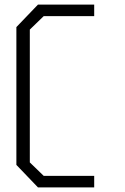

<svg xmlns="http://www.w3.org/2000/svg" viewBox="-20 -810 540 830"><path d="M168.9 -740.2 108.9 -682.1V-107.9L168.9 -49.8H387.2V0H144L50.8 -97.2V-692.9L144 -790H387.2V-740.2Z"/></svg>

Font: Steps Mono
Style: Regular
Weight: 400
Width: 3
Version: Version 1.000;PS 001.000;hotconv 1.0.70;makeotf.lib2.5.58329